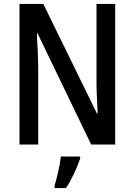

<svg xmlns="http://www.w3.org/2000/svg" viewBox="-20 -734 684 975"><path d="M565 0V-714H470V-324C470 -275 473 -219 476 -158H472L200 -714H79V0H174V-395C173 -447 171 -502 167 -564H171L443 0ZM387 71V61H289C285 103 268 174 257 209V221H315C344 178 372 117 387 71Z"/></svg>

Font: Noto Sans Gurmukhi UI Condensed Medium
Style: Regular
Weight: 500
Width: 3
Designer: Jelle Bosma - Monotype Design Team
Foundry: Monotype Imaging Inc.
Version: Version 2.004